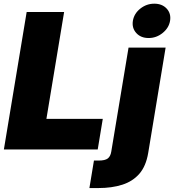

<svg xmlns="http://www.w3.org/2000/svg" viewBox="-20 -791 921 1016"><path d="M0.5 0 121.1 -727.5H319.3L225.6 -162.1H523.9L497.1 0ZM660.2 -539.1H856.4L764.2 18.6Q752.4 88.4 717.3 128.7Q682.1 168.9 627 186.5Q571.8 204.1 501 204.1H453.1L477.1 58.6H502.4Q536.1 58.6 550.5 47.4Q564.9 36.1 568.8 11.2ZM766.6 -589.8Q725.1 -589.8 701.2 -616.2Q677.2 -642.6 683.1 -680.7Q689.5 -719.2 722.4 -745.4Q755.4 -771.5 796.4 -771.5Q837.9 -771.5 862.1 -745.4Q886.2 -719.2 879.9 -680.7Q873.5 -643.1 840.6 -616.5Q807.6 -589.8 766.6 -589.8Z"/></svg>

Font: Inter 18pt Black
Style: Italic
Weight: 900
Italic angle: -9.3988°
Designer: Rasmus Andersson
Foundry: rsms
Version: Version 4.001;git-66647c0bb